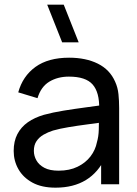

<svg xmlns="http://www.w3.org/2000/svg" viewBox="-20 -808 602 842"><path d="M252.5 -622.5 187 -787.5H259.5L325 -622.5ZM223.5 15Q163 15 122.2 -7.2Q81.5 -29.5 60.8 -66Q40 -102.5 40 -146Q40 -188.5 56.2 -219.8Q72.5 -251 102 -271.8Q131.5 -292.5 172.5 -304.5Q211 -315 258.8 -322.8Q306.5 -330.5 355.5 -337Q404.5 -343.5 447 -349.5L415 -331Q416.5 -403 386.2 -437.5Q356 -472 282 -472Q233 -472 196.2 -449.8Q159.5 -427.5 144.5 -377.5L60 -403Q79.5 -474 135.5 -514.5Q191.5 -555 283 -555Q356.5 -555 409.2 -528.8Q462 -502.5 485 -449.5Q496.5 -424.5 499.5 -395.2Q502.5 -366 502.5 -334V0H423.5V-129.5L442 -117.5Q411.5 -52 356.8 -18.5Q302 15 223.5 15ZM237 -59.5Q285 -59.5 320.2 -76.8Q355.5 -94 377 -122.2Q398.5 -150.5 405 -184Q412.5 -209 413.2 -239.8Q414 -270.5 414 -287L445 -273.5Q401.5 -267.5 359.5 -262Q317.5 -256.5 280 -250.2Q242.5 -244 212.5 -235.5Q190.5 -228.5 171.2 -217.5Q152 -206.5 140.2 -189.2Q128.5 -172 128.5 -146.5Q128.5 -124.5 139.8 -104.5Q151 -84.5 174.8 -72Q198.5 -59.5 237 -59.5Z"/></svg>

Font: Manrope ExtraLight Medium
Style: Regular
Weight: 500
Version: Version 4.504